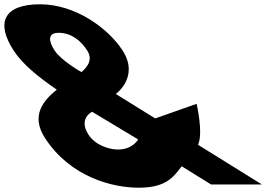

<svg xmlns="http://www.w3.org/2000/svg" viewBox="-299 -860 1292 895"><path d="M617.5 -376 424.5 -308 240.7 -422C240.7 -422 352.5 -501 272.2 -625C205.5 -728 52.9 -840 -112.1 -840C-283.1 -840 -318.7 -753 -235.8 -625C-193.7 -560 -121.2 -502 -34.3 -442C-98.3 -391 -156.3 -320 -89.6 -217C29 -34 225.7 15 347.7 15C474.7 15 509 -34 547.9 -85L685 0H922L624.2 -185C649.5 -240 617.5 -376 617.5 -376ZM-25.9 -707C35.1 -707 78.7 -669 107.2 -625C135.7 -581 107.7 -547 80.6 -524C80.6 -524 -13.7 -577 -44.8 -625C-73.3 -669 -76.9 -707 -25.9 -707ZM345 -210C345 -210 319.4 -163 251.4 -163C207.4 -163 144.8 -184 113.7 -232C64.5 -308 130.4 -339 130.4 -339Z"/></svg>

Font: Hussar
Style: BdOpOblSeven
Weight: 700
Foundry: Cannot Into Space Fonts
Version: Version 2.00